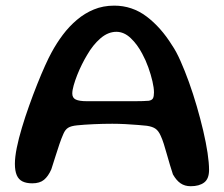

<svg xmlns="http://www.w3.org/2000/svg" viewBox="-20 -624 774 664"><path d="M639.5 20Q619 20 604.2 9.8Q589.5 -0.5 578 -21Q573.5 -34.5 568 -52.8Q562.5 -71 557.2 -90Q552 -109 546.5 -126.2Q541 -143.5 535.5 -155Q528.5 -171 518.2 -178.5Q508 -186 488 -189Q478 -190 457.8 -191.8Q437.5 -193.5 413.5 -194.8Q389.5 -196 368.5 -196Q336.5 -196 303.5 -194.5Q270.5 -193 246.5 -190.5Q226 -188.5 215.8 -182.2Q205.5 -176 199 -160.5Q192.5 -146 185.5 -125.5Q178.5 -105 171.5 -82.5Q164.5 -60 157.5 -38.5Q147 -14.5 132.2 -2.2Q117.5 10 91.5 10Q71.5 10 58 3.5Q44.5 -3 38 -18Q31.5 -33 31.5 -57.5Q31.5 -80.5 38 -112.8Q44.5 -145 55.8 -182.5Q67 -220 80.8 -258.5Q94.5 -297 108.8 -332.8Q123 -368.5 136 -397.2Q149 -426 158.5 -443Q175.5 -474.5 197.2 -503.5Q219 -532.5 245.8 -555.2Q272.5 -578 304.5 -591.2Q336.5 -604.5 375 -604.5Q437 -604.5 486.8 -567Q536.5 -529.5 575 -467.5Q589.5 -446.5 604.2 -413.2Q619 -380 633.5 -339.8Q648 -299.5 660.5 -256.5Q673 -213.5 682.8 -172Q692.5 -130.5 697.8 -95.5Q703 -60.5 703 -36.5Q703 -5.5 686 7.2Q669 20 639.5 20ZM494.5 -275.5Q505.5 -277.5 509 -284Q512.5 -290.5 512.5 -304.5Q512.5 -320 507.2 -342.8Q502 -365.5 493 -390.8Q484 -416 472 -438Q455 -470.5 432 -492.2Q409 -514 382.5 -514Q353.5 -514 327.2 -491.2Q301 -468.5 281 -433.5Q272.5 -419.5 263.5 -401.5Q254.5 -383.5 247 -364.5Q239.5 -345.5 234.8 -328.8Q230 -312 230 -300.5Q230 -285.5 242 -279.8Q254 -274 280.5 -274Q336.5 -274 377.5 -274Q418.5 -274 447.2 -274Q476 -274 494.5 -275.5Z"/></svg>

Font: Gluten Thin
Style: Regular
Weight: 400
Version: Version 1.300